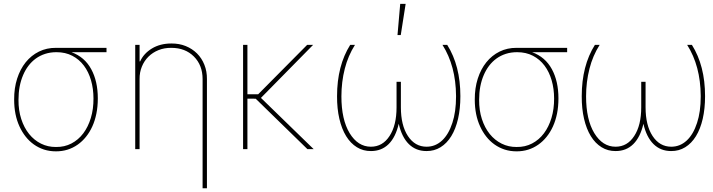

<svg xmlns="http://www.w3.org/2000/svg" viewBox="-20 -780 3728 1004"><path d="M272.7 11.4Q239 11.4 210 2Q181.1 -7.5 157 -24.7Q132.8 -41.9 114 -65.9Q95.2 -89.8 82 -118.6Q54 -179 54 -259.2Q53.6 -318.9 69.6 -368.8Q85.6 -418.7 114.5 -454.5Q143.5 -490.4 183.8 -510.3Q224.1 -530.2 272.7 -529.8H536.9V-507.1H353.7Q422.6 -481.9 457 -418.3Q491.5 -355.1 491.5 -265.6Q491.5 -223 484 -186.1Q476.6 -149.1 462.7 -118.8Q448.9 -88.4 429.5 -64.5Q410.2 -40.5 386.4 -23.8Q336.6 11.4 272.7 11.4ZM272.7 -11.4Q317.1 -10.7 353.5 -29.7Q389.9 -48.7 415.5 -82.7Q441.1 -116.8 455.1 -163.4Q469.1 -209.9 468.8 -264.9Q468.8 -315.7 456 -359.9Q443.2 -404.1 418.7 -436.8Q394.2 -469.5 358.1 -488.3Q322.1 -507.1 275.6 -507.1Q243.3 -507.1 216.3 -498.4Q189.3 -489.7 167.4 -473.9Q145.6 -458.1 128.9 -436.1Q112.2 -414.1 100.9 -387.4Q76.7 -331 76.7 -257.8Q76.3 -203.1 91.1 -157.7Q105.8 -112.2 132.1 -79.5Q158.4 -46.9 194.4 -28.9Q230.5 -11 272.7 -11.4Z M1062.1 204.5H1039.4V-366.5Q1039.4 -438.9 994 -484.4Q948.5 -529.8 876.1 -529.8Q839.5 -530.2 808.9 -517.9Q778.4 -505.7 756.2 -483.7Q734 -461.6 721.8 -431.6Q709.5 -401.6 709.9 -366.5V0H687.1V-545.5H709.9V-458.8H712.7Q731.2 -500 774.1 -526.3Q817.5 -552.6 876.1 -552.6Q916.9 -552.9 951.2 -539.1Q985.4 -525.2 1010.3 -500.4Q1035.2 -475.5 1048.8 -441.2Q1062.5 -407 1062.1 -366.5Z M1251.1 0ZM1620.4 0H1587.7L1317.1 -263.8L1273.8 -264.2V0H1251.1V-545.5H1273.8V-286.9H1329.9L1586.3 -545.5H1617.5L1344.5 -268.1Z M1742.2 0ZM2209.9 9.9Q2154.8 9.9 2117.9 -26.5Q2081 -62.9 2065 -132.8Q2049 -62.9 2012.3 -26.5Q1975.5 9.9 1920.1 9.9Q1879.3 10.3 1846.2 -10.1Q1813.2 -30.5 1790.1 -68Q1767 -105.5 1754.6 -158.7Q1742.2 -212 1742.5 -277Q1742.5 -436.1 1811.4 -545.5H1836.3Q1800.1 -488.3 1783 -420.8Q1765.3 -351.6 1765.3 -276.3Q1765.3 -154.8 1808.2 -83.8Q1851.6 -12.8 1919.4 -12.8Q1980.8 -12.8 2017 -68.9Q2053.6 -124.6 2053.6 -218.8V-352.3H2076.3V-218.8Q2076.3 -124.6 2112.9 -68.9Q2149.9 -12.8 2210.6 -12.8Q2256.4 -12.8 2291.2 -44.9Q2326 -77.1 2345.5 -137.4Q2364.7 -195.3 2364.7 -274.9V-279.1Q2363.6 -435 2293.7 -545.5H2318.5Q2387.4 -436.1 2387.4 -277Q2387.4 -212 2375.2 -158.7Q2362.9 -105.5 2339.8 -68Q2316.8 -30.5 2283.7 -10.1Q2250.7 10.3 2209.9 9.9ZM2075.6 -596.6H2058.6L2072.8 -759.9H2101.2Z M2681.5 11.4Q2647.7 11.4 2618.8 2Q2589.8 -7.5 2565.7 -24.7Q2541.5 -41.9 2522.7 -65.9Q2503.9 -89.8 2490.8 -118.6Q2462.7 -179 2462.7 -259.2Q2462.4 -318.9 2478.3 -368.8Q2494.3 -418.7 2523.3 -454.5Q2552.2 -490.4 2592.5 -510.3Q2632.8 -530.2 2681.5 -529.8H2945.7V-507.1H2762.4Q2831.3 -481.9 2865.8 -418.3Q2900.2 -355.1 2900.2 -265.6Q2900.2 -223 2892.8 -186.1Q2885.3 -149.1 2871.4 -118.8Q2857.6 -88.4 2838.2 -64.5Q2818.9 -40.5 2795.1 -23.8Q2745.4 11.4 2681.5 11.4ZM2681.5 -11.4Q2725.9 -10.7 2762.3 -29.7Q2798.7 -48.7 2824.2 -82.7Q2849.8 -116.8 2863.8 -163.4Q2877.8 -209.9 2877.5 -264.9Q2877.5 -315.7 2864.7 -359.9Q2851.9 -404.1 2827.4 -436.8Q2802.9 -469.5 2766.9 -488.3Q2730.8 -507.1 2684.3 -507.1Q2652 -507.1 2625 -498.4Q2598 -489.7 2576.2 -473.9Q2554.3 -458.1 2537.6 -436.1Q2521 -414.1 2509.6 -387.4Q2485.4 -331 2485.4 -257.8Q2485.1 -203.1 2499.8 -157.7Q2514.6 -112.2 2540.8 -79.5Q2567.1 -46.9 2603.2 -28.9Q2639.2 -11 2681.5 -11.4Z M3489.3 9.9Q3434.3 9.9 3397.4 -26.5Q3360.4 -62.9 3344.5 -132.8Q3328.5 -62.9 3291.7 -26.5Q3255 9.9 3199.6 9.9Q3158.7 10.3 3125.7 -10.1Q3092.7 -30.5 3069.6 -68Q3046.5 -105.5 3034.1 -158.7Q3021.7 -212 3022 -277Q3022 -436.1 3090.9 -545.5H3115.8Q3079.5 -488.3 3062.5 -420.8Q3044.7 -351.6 3044.7 -276.3Q3044.7 -154.8 3087.7 -83.8Q3131 -12.8 3198.9 -12.8Q3260.3 -12.8 3296.5 -68.9Q3333.1 -124.6 3333.1 -218.8V-352.3H3355.8V-218.8Q3355.8 -124.6 3392.4 -68.9Q3429.3 -12.8 3490.1 -12.8Q3535.9 -12.8 3570.7 -44.9Q3605.5 -77.1 3625 -137.4Q3644.2 -195.3 3644.2 -274.9V-279.1Q3643.1 -435 3573.2 -545.5H3598Q3666.9 -436.1 3666.9 -277Q3666.9 -212 3654.7 -158.7Q3642.4 -105.5 3619.3 -68Q3596.2 -30.5 3563.2 -10.1Q3530.2 10.3 3489.3 9.9Z"/></svg>

Font: Linik Sans Thin
Style: Regular
Weight: 100
Designer: Fonts by Rasmus Andersson / Changes by Cristiano Sobral with parts from Marc Monis
Foundry: rsms
Version: Version 3.020; ttfautohint (v1.6)